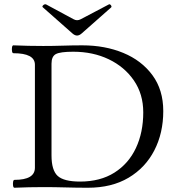

<svg xmlns="http://www.w3.org/2000/svg" viewBox="-20 -879 837 902"><path d="M48 3Q43 3 41.5 -6Q40 -15 41.5 -24.5Q43 -34 48 -34Q144 -34 144 -91V-575Q144 -629 43 -629Q38 -629 36.5 -638.5Q35 -648 36.5 -657Q38 -666 43 -666Q114 -663 183 -663Q229 -663 275 -664.5Q321 -666 367 -666Q473 -666 559 -630.5Q645 -595 696 -526Q747 -457 747 -357Q747 -254 705 -172.5Q663 -91 584 -44Q505 3 393 3Q340 3 287.5 1.5Q235 0 183 0Q116 0 48 3ZM356 -26Q451 -26 517.5 -68Q584 -110 618.5 -183.5Q653 -257 653 -351Q653 -437 609 -501Q565 -565 491 -600.5Q417 -636 324 -636Q263 -636 242.5 -625Q222 -614 222 -580V-149Q222 -79 251 -52.5Q280 -26 356 -26ZM342 -712Q331 -712 319 -723L182 -844Q176 -848 183 -854.5Q190 -861 197 -858L325 -789Q334 -784 342 -784Q351 -784 360 -789L491 -858Q496 -861 501 -854.5Q506 -848 502 -844L365 -723Q353 -712 342 -712Z"/></svg>

Font: Junicode SmExp
Style: Regular
Weight: 400
Width: 6
Designer: Peter S. Baker
Version: Version 2.205; ttfautohint (v1.8.4)